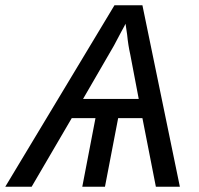

<svg xmlns="http://www.w3.org/2000/svg" viewBox="-68 -708 756 728"><path d="M294 -260H204L52 0H-48L366 -688H472L614 0H523L472 -260H380L330 0H244ZM408 -618Q407 -616 403 -608Q399 -600 391 -586L364 -535L247 -333H458L426 -501Q418 -536 414 -577Z"/></svg>

Font: Libra Sans Modern
Style: Italic
Weight: 400
Italic angle: -12°
Foundry: Stefan Peev, Context Ltd
Version: Version 1.000